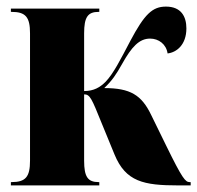

<svg xmlns="http://www.w3.org/2000/svg" viewBox="-20 -562 598 582"><path d="M13 0H281V-10H279C246 -10 235 -26 235 -75V-276C253 -276 258 -263 288 -189L327 -94C361 -11 416 0 520 0H558V-10H555C542 -10 533 -20 484 -120L438 -214C409 -274 375 -295 296 -295C320 -318 332 -336 350 -368C379 -420 402 -445 435 -445C461 -445 484 -428 488 -400C515 -403 545 -426 545 -476C545 -512 529 -542 483 -542C442 -542 418 -519 375 -438C345 -381 324 -339 300 -314C283 -297 264 -286 235 -286V-461C235 -510 246 -526 279 -526H281V-536H13V-526H15C58 -526 71 -510 71 -461V-75C71 -26 58 -10 15 -10H13Z"/></svg>

Font: Noto Serif Display ExtraCondensed Black
Style: Regular
Weight: 900
Width: 2
Designer: Monotype Design Team
Foundry: Monotype Imaging Inc.
Version: Version 2.009